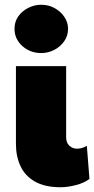

<svg xmlns="http://www.w3.org/2000/svg" viewBox="-20 -779 397 807"><path d="M235 8Q168 8 126.5 -16Q85 -40 66 -81Q47 -122 47 -173V-501H258V-202Q258 -179 271.5 -166.5Q285 -154 304 -154Q324 -154 345 -166L356 -27Q334 -10 299 -1Q264 8 235 8ZM153 -556Q107 -556 74 -585.5Q41 -615 41 -658Q41 -688 57 -710.5Q73 -733 99 -746Q125 -759 153 -759Q184 -759 209.5 -745Q235 -731 250.5 -708Q266 -685 266 -658Q266 -628 249.5 -605Q233 -582 207.5 -569Q182 -556 153 -556Z"/></svg>

Font: Paytone One
Style: Regular
Weight: 400
Designer: Vernon Adams
Foundry: Vernon Adams
Version: Version 1.002; ttfautohint (v1.8.4.7-5d5b);gftools[0.9.23]